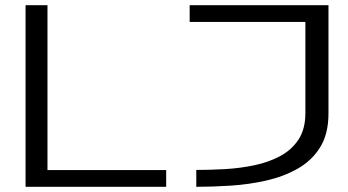

<svg xmlns="http://www.w3.org/2000/svg" viewBox="-20 -720 1340 740"><path d="M78.5 0V-700H163V-64.5H620.5V0ZM736.5 0V-65Q789 -65 847 -68.2Q905 -71.5 960 -83Q1015 -94.5 1059.5 -118.2Q1104 -142 1130.5 -182.2Q1157 -222.5 1157 -284.5V-635.5H711V-700H1246V-282.5Q1246 -204 1213.8 -152.2Q1181.5 -100.5 1127 -69.8Q1072.5 -39 1005.8 -24Q939 -9 869 -4.5Q799 0 736.5 0Z"/></svg>

Font: Trispace Expanded Light
Style: Regular
Weight: 300
Width: 7
Designer: Tyler Finck
Foundry: Etcetera Type Company
Version: Version 1.210; ttfautohint (v1.8.3)